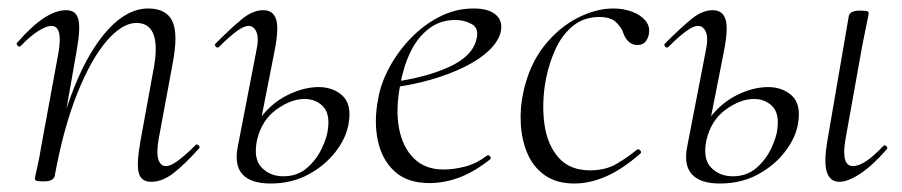

<svg xmlns="http://www.w3.org/2000/svg" viewBox="-20 -419 2124 452"><path d="M336 9Q312 9 306.5 -12.5Q301 -34 311 -89L340 -248Q364 -365 301 -365Q268 -365 231.5 -323Q195 -281 162.5 -200.5Q130 -120 109 -6L98 -7Q119 -123 154 -211.5Q189 -300 234.5 -349.5Q280 -399 329 -399Q372 -399 386 -368.5Q400 -338 386 -267L353 -89Q348 -58 353 -43Q358 -28 371 -28Q382 -28 400 -41.5Q418 -55 440 -77Q443 -81 447.5 -77Q452 -73 448 -69Q415 -32 388.5 -11.5Q362 9 336 9ZM83 8Q70 8 66 6.5Q62 5 62 2Q62 -1 67.5 -24.5Q73 -48 77 -74L118 -297Q128 -358 101 -358Q89 -358 70 -346Q51 -334 29 -311Q26 -307 21.5 -311.5Q17 -316 21 -319Q54 -357 82.5 -376Q111 -395 136 -395Q159 -395 164.5 -373.5Q170 -352 160 -297L109 -6Q107 8 83 8Z M617 13Q570 13 550.5 -9Q531 -31 540 -75L583 -297Q590 -328 584 -343Q578 -358 565 -358Q554 -358 536.5 -345Q519 -332 496 -309Q492 -305 488 -309Q484 -313 488 -317Q524 -353 549.5 -374Q575 -395 600 -395Q623 -395 630 -373.5Q637 -352 626 -297L585 -89Q576 -45 596 -24.5Q616 -4 647 -4Q680 -4 702.5 -23.5Q725 -43 737.5 -69.5Q750 -96 752 -115Q757 -152 740 -169Q723 -186 697 -186Q665 -186 630.5 -161Q596 -136 585 -89L572 -90Q580 -129 605.5 -156.5Q631 -184 665 -199Q699 -214 730 -214Q764 -214 786 -194Q808 -174 801 -130Q796 -96 771 -63Q746 -30 706.5 -8.5Q667 13 617 13Z M991 12Q939 12 909 -15.5Q879 -43 869.5 -88Q860 -133 870 -185Q876 -222 896.5 -260Q917 -298 947.5 -329.5Q978 -361 1015.5 -380Q1053 -399 1095 -399Q1130 -399 1147 -384.5Q1164 -370 1159 -345Q1154 -322 1131.5 -300.5Q1109 -279 1073.5 -261.5Q1038 -244 994.5 -231.5Q951 -219 904 -213L906 -226Q984 -237 1037.5 -261.5Q1091 -286 1101 -324Q1109 -352 1091 -362Q1073 -372 1052 -372Q1016 -372 989 -351Q962 -330 945.5 -295Q929 -260 922 -218Q911 -161 919.5 -116.5Q928 -72 954.5 -46Q981 -20 1024 -20Q1049 -20 1075.5 -27Q1102 -34 1127 -53Q1130 -55 1133.5 -51Q1137 -47 1134 -44Q1096 -14 1061 -1Q1026 12 991 12Z M1332 13Q1290 13 1262.5 -6.5Q1235 -26 1221.5 -58Q1208 -90 1206 -128Q1204 -166 1212 -202Q1226 -266 1260 -309.5Q1294 -353 1338 -376Q1382 -399 1424 -399Q1448 -399 1468 -391.5Q1488 -384 1499 -371Q1510 -358 1508 -342Q1507 -331 1500.5 -322Q1494 -313 1480 -313Q1469 -313 1460.5 -320.5Q1452 -328 1447 -342Q1444 -353 1431 -366Q1418 -379 1391 -379Q1355 -379 1329.5 -358.5Q1304 -338 1288.5 -305Q1273 -272 1265 -232Q1255 -177 1261.5 -128Q1268 -79 1294.5 -48.5Q1321 -18 1369 -18Q1406 -18 1432 -33.5Q1458 -49 1480 -67Q1483 -69 1487 -65Q1491 -61 1488 -58Q1446 -21 1407.5 -4Q1369 13 1332 13Z M1956 9Q1934 9 1926.5 -14Q1919 -37 1928 -89L1978 -380Q1980 -394 2004 -394Q2018 -394 2021.5 -392.5Q2025 -391 2025 -388Q2025 -385 2020 -361.5Q2015 -338 2010 -312L1970 -89Q1960 -28 1988 -28Q2015 -28 2059 -75Q2063 -79 2067 -74.5Q2071 -70 2067 -67Q2034 -29 2005 -10Q1976 9 1956 9ZM1675 13Q1628 13 1608.5 -9Q1589 -31 1598 -75L1641 -297Q1648 -328 1642 -343Q1636 -358 1623 -358Q1612 -358 1594.5 -345Q1577 -332 1554 -309Q1550 -305 1546 -309Q1542 -313 1546 -317Q1582 -353 1607.5 -374Q1633 -395 1658 -395Q1681 -395 1688 -373.5Q1695 -352 1684 -297L1643 -89Q1634 -45 1654 -24.5Q1674 -4 1705 -4Q1738 -4 1760.5 -23.5Q1783 -43 1795.5 -69.5Q1808 -96 1810 -115Q1815 -152 1798 -169Q1781 -186 1755 -186Q1723 -186 1688.5 -161Q1654 -136 1643 -89L1630 -90Q1638 -129 1663.5 -156.5Q1689 -184 1723 -199Q1757 -214 1788 -214Q1822 -214 1844 -194Q1866 -174 1859 -130Q1854 -96 1829 -63Q1804 -30 1764.5 -8.5Q1725 13 1675 13Z"/></svg>

Font: Cormorant Light
Style: Italic
Weight: 300
Italic angle: -10°
Designer: Christian Thalmann (Catharsis Fonts)
Foundry: Catharsis Fonts
Version: Version 4.000